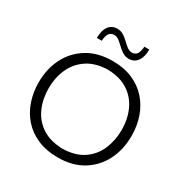

<svg xmlns="http://www.w3.org/2000/svg" viewBox="-215 -1142 1281 1328"><g transform="rotate(30 426.0 -478.0)"><path d="M429.7 11.2Q336.4 11.2 266.1 -19.3Q195.8 -49.8 148.9 -103.3Q102.1 -156.7 78.6 -226.1Q55.2 -295.4 55.2 -373Q55.2 -481.4 99.1 -568.4Q143.1 -655.3 226.3 -706.3Q309.6 -757.3 426.8 -757.3Q516.6 -757.3 585.7 -727.5Q654.8 -697.8 701.9 -645Q749 -592.3 773.2 -522.7Q797.4 -453.1 797.4 -373Q797.4 -263.2 753.2 -176.3Q709 -89.4 626.7 -39.1Q544.4 11.2 429.7 11.2ZM427.7 -57.6Q528.8 -60.1 592.8 -104.2Q656.7 -148.4 687 -219.5Q717.3 -290.5 717.3 -373Q717.3 -462.4 684.8 -532.7Q652.3 -603 588.1 -644.5Q523.9 -686 427.7 -688.5Q328.6 -686 263.7 -642.6Q198.7 -599.1 167 -528.3Q135.3 -457.5 135.3 -373Q135.3 -288.6 166.3 -217.8Q197.3 -147 262 -103.5Q326.7 -60.1 427.7 -57.6ZM513.2 -825.2Q484.9 -825.2 462.9 -839.1Q440.9 -853 422.1 -871.3Q403.3 -889.6 384.5 -904.1Q365.7 -918.5 343.8 -918.9Q317.4 -917.5 304.7 -899.2Q292 -880.9 289.1 -840.3H250Q250 -901.4 274.7 -934.1Q299.3 -966.8 341.8 -966.8Q370.1 -966.8 392.1 -952.9Q414.1 -939 432.9 -920.7Q451.7 -902.3 470.2 -888.2Q488.8 -874 510.7 -873Q538.1 -875 550 -893.3Q562 -911.6 565.4 -952.1H604.5Q604.5 -891.6 579.8 -858.4Q555.2 -825.2 513.2 -825.2Z"/></g></svg>

Font: Pinar Regular
Style: Regular
Weight: 400
Designer: Amin Abedi
Version: Version 3.000